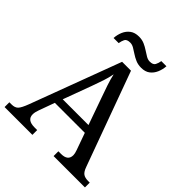

<svg xmlns="http://www.w3.org/2000/svg" viewBox="-243 -1045 1191 1191"><g transform="rotate(45 352.5 -449.5)"><path d="M0 0V-42H19Q48 -42 62.5 -57Q77 -72 95 -120L317 -714H395L621 -95Q632 -64 647.5 -53Q663 -42 692 -42H705V0H430V-42H453Q513 -42 513 -90Q513 -98 511 -107Q509 -116 505 -127L465 -239H202L164 -134Q155 -110 155 -91Q155 -42 221 -42H244V0ZM221 -289H447L385 -464Q369 -508 356 -547Q343 -586 335 -622Q328 -586 317 -553Q306 -520 289 -473ZM426 -771Q399 -771 377 -780.5Q355 -790 336.5 -802.5Q318 -815 301.5 -824.5Q285 -834 269 -834Q239 -834 231 -817.5Q223 -801 220 -781H175Q177 -812 188.5 -838.5Q200 -865 222.5 -882Q245 -899 281 -899Q308 -899 329.5 -889.5Q351 -880 369.5 -867.5Q388 -855 404.5 -845.5Q421 -836 437 -836Q466 -836 474.5 -852.5Q483 -869 486 -889H531Q529 -859 517.5 -832Q506 -805 484 -788Q462 -771 426 -771Z"/></g></svg>

Font: Noto Serif Yezidi
Style: Regular
Weight: 400
Designer: Dalton Maag Ltd
Foundry: Dalton Maag Ltd
Version: Version 1.001; ttfautohint (v1.8.4.7-5d5b)